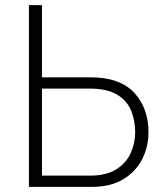

<svg xmlns="http://www.w3.org/2000/svg" viewBox="-20 -730 646 750"><path d="M93 0V-710H144V-428H333Q448 -428 504 -368Q560 -308 560 -214Q560 -156 535 -107.5Q510 -59 461 -29.5Q412 0 338 0ZM144 -44H332Q395 -44 434 -68.5Q473 -93 490.5 -132Q508 -171 508 -214Q508 -258 492.5 -297Q477 -336 438 -360Q399 -384 330 -384H144Z"/></svg>

Font: Raleway Light
Style: Regular
Weight: 300
Designer: Matt McInerney, Pablo Impallari, Rodrigo Fuenzalida
Foundry: Matt McInerney, Pablo Impallari, Rodrigo Fuenzalida
Version: Version 4.026